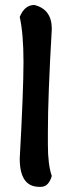

<svg xmlns="http://www.w3.org/2000/svg" viewBox="-20 -739 287 755"><path d="M115.1 -719.4Q183.7 -702.6 183.7 -625.4Q168.3 -360.2 168.3 -219.7V-170.7Q168.3 -90.6 183.7 -47Q171.2 -4.3 141 -4.3H134.3Q57.6 -4.3 57.6 -115.1Q72.4 -383.2 72.4 -495.4Q72.4 -605.8 57.6 -672.4Q76.7 -719.4 115.1 -719.4Z"/></svg>

Font: Namteng
Style: Regular
Weight: 400
Designer: Khon Soe Zaw Thu
Foundry: MPUA
Version: Version 1.03 June 17, 2016